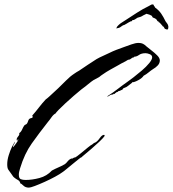

<svg xmlns="http://www.w3.org/2000/svg" viewBox="-20 -799 789 877"><path d="M112 58Q96 58 86.5 48.5Q77 39 73 39Q71 28 61.5 23Q52 18 45 12Q41 9 38.5 5Q36 1 33 -3Q23 -17 18 -24Q13 -31 13 -49Q13 -68 20 -90.5Q27 -113 35 -129Q37 -133 41.5 -140.5Q46 -148 47 -151H48Q47 -144 43 -138.5Q39 -133 39 -126Q43 -129 53 -143Q63 -157 64 -161Q63 -161 63 -161.5Q63 -162 63 -162H61Q60 -161 60 -159Q60 -157 58 -155Q56 -159 56 -161Q56 -168 61 -173.5Q66 -179 68 -184V-191Q76 -196 81 -207.5Q86 -219 91 -226Q94 -229 98 -230.5Q102 -232 104 -236Q107 -241 108.5 -246.5Q110 -252 114 -256Q118 -259 124 -260Q130 -261 130 -268L127 -267L128 -272Q144 -290 158.5 -309Q173 -328 189 -345Q194 -349 198 -352Q202 -355 206 -359Q216 -368 226 -377.5Q236 -387 246 -396Q264 -413 282 -431.5Q300 -450 320 -463Q325 -467 330.5 -470Q336 -473 341 -476Q361 -490 381 -503Q401 -516 421 -529Q435 -537 450 -543.5Q465 -550 479 -557Q495 -565 512 -571.5Q529 -578 546 -584Q560 -589 579.5 -596Q599 -603 613 -603Q625 -603 633 -599Q641 -595 649 -587Q657 -580 671.5 -569Q686 -558 698 -546Q710 -534 710 -523Q710 -510 700.5 -500Q691 -490 680 -484Q669 -477 659 -468.5Q649 -460 636 -453Q630 -443 612 -433Q594 -423 583 -423V-421Q576 -416 566.5 -408Q557 -400 549 -398Q548 -397 545 -397Q544 -396 542 -393.5Q540 -391 539 -390V-389Q534 -388 530 -385.5Q526 -383 521 -383Q518 -378 512 -378Q511 -376 508 -374.5Q505 -373 504 -370H503L500 -371Q497 -367 493 -367Q489 -367 484 -365Q483 -364 478 -361Q473 -358 471 -358H470L471 -360Q495 -375 517.5 -392.5Q540 -410 563 -426Q572 -432 590 -446Q608 -460 628 -477Q648 -494 661.5 -510.5Q675 -527 675 -537Q675 -547 664 -551.5Q653 -556 645 -556Q626 -556 615 -548Q604 -540 593 -540L592 -537Q585 -537 579 -531.5Q573 -526 565 -526Q563 -524 553.5 -519Q544 -514 534 -509Q524 -504 520 -501Q502 -491 484 -481Q466 -471 449 -459Q445 -457 441 -453.5Q437 -450 433 -447L407 -433Q406 -433 397 -426Q388 -419 379.5 -412Q371 -405 371 -405Q366 -402 351 -390Q336 -378 316.5 -361Q297 -344 278.5 -327Q260 -310 247.5 -297Q235 -284 234 -281Q224 -276 215 -263Q206 -250 199 -242Q158 -190 125 -143.5Q92 -97 72 -31Q70 -24 68 -16.5Q66 -9 66 -1Q66 16 75 19.5Q84 23 97 23Q127 23 160.5 14Q194 5 217 -20Q234 -29 247 -34.5Q260 -40 276 -49Q282 -53 288.5 -61.5Q295 -70 302 -73Q308 -76 308.5 -75Q309 -74 310 -74.5Q311 -75 318 -79V-81L320 -79H322Q330 -83 347.5 -97.5Q365 -112 381 -125Q397 -138 401 -139Q403 -141 407 -144Q411 -147 415 -148Q425 -153 435.5 -168Q446 -183 455 -183Q458 -183 458 -178Q451 -168 434 -152Q417 -136 398.5 -120Q380 -104 366.5 -93Q353 -82 353 -81Q350 -81 338.5 -71.5Q327 -62 312 -50Q297 -38 284 -27Q271 -16 266 -13Q254 -4 232 8Q210 20 184.5 31.5Q159 43 139 50.5Q119 58 112 58ZM743 -664Q741 -665 738.5 -665.5Q736 -666 734 -667Q731 -669 729.5 -673.5Q728 -678 723 -679Q723 -679 722.5 -679Q722 -679 723 -680Q720 -683 714 -690.5Q708 -698 704 -698Q704 -698 704.5 -699Q705 -700 704 -700V-701Q699 -701 697.5 -705.5Q696 -710 692 -712Q689 -715 685.5 -716Q682 -717 678 -719Q676 -721 675 -724Q674 -727 671 -728L665 -731Q663 -731 663 -732L649 -736Q644 -733 638 -730.5Q632 -728 630 -726Q623 -722 618 -721Q613 -720 608 -718Q601 -714 596.5 -710.5Q592 -707 585 -707Q583 -707 583 -702Q579 -704 566.5 -696Q554 -688 549 -686Q549 -685 548 -685Q543 -685 536 -679.5Q529 -674 524 -672Q521 -671 519 -671Q517 -671 515 -670Q515 -669 512 -669V-670Q512 -672 513.5 -675Q515 -678 521 -684Q528 -691 537 -696.5Q546 -702 555 -708Q581 -725 606.5 -741.5Q632 -758 659 -771Q663 -773 667 -775.5Q671 -778 675 -779L681 -778L684 -771H685L689 -764Q706 -752 716.5 -736.5Q727 -721 736 -702Q740 -696 744 -691Q748 -686 749 -678Q749 -669 747.5 -667Q746 -665 746 -665Q745 -665 745 -664.5Q745 -664 743 -664Z"/></svg>

Font: Cherish
Style: Regular
Weight: 400
Designer: Robert E. Leuschke
Foundry: Robert E. Leuschke
Version: Version 1.005